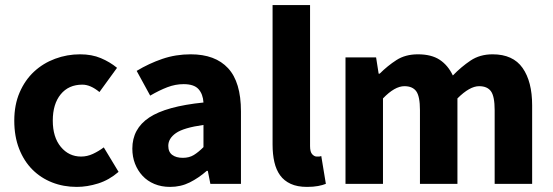

<svg xmlns="http://www.w3.org/2000/svg" viewBox="-20 -721 2167 753"><path d="M281 12Q229 12 184.5 -5.5Q140 -23 107 -56Q74 -89 55 -137.5Q36 -186 36 -248Q36 -310 57 -358.5Q78 -407 113.5 -440Q149 -473 196 -490.5Q243 -508 294 -508Q340 -508 375.5 -493Q411 -478 439 -455L370 -360Q335 -389 303 -389Q249 -389 218 -351Q187 -313 187 -248Q187 -183 218.5 -145Q250 -107 298 -107Q322 -107 344.5 -117.5Q367 -128 387 -143L445 -47Q408 -15 365 -1.5Q322 12 281 12Z M647 12Q613 12 585.5 0.5Q558 -11 539 -31.5Q520 -52 509.5 -79Q499 -106 499 -138Q499 -216 565 -260Q631 -304 778 -319Q776 -352 758.5 -371.5Q741 -391 700 -391Q668 -391 636.5 -379Q605 -367 569 -346L516 -443Q564 -472 616.5 -490Q669 -508 728 -508Q824 -508 874.5 -453.5Q925 -399 925 -284V0H805L795 -51H791Q759 -23 724 -5.5Q689 12 647 12ZM697 -102Q722 -102 740 -113Q758 -124 778 -144V-231Q700 -220 670 -199Q640 -178 640 -149Q640 -125 655.5 -113.5Q671 -102 697 -102Z M1184 12Q1146 12 1120 0Q1094 -12 1078.5 -33.5Q1063 -55 1056 -85.5Q1049 -116 1049 -154V-701H1196V-148Q1196 -125 1204.5 -116Q1213 -107 1222 -107Q1227 -107 1230.5 -107Q1234 -107 1240 -109L1258 0Q1246 5 1227.5 8.5Q1209 12 1184 12Z M1335 0V-496H1455L1465 -432H1469Q1500 -463 1535 -485.5Q1570 -508 1619 -508Q1672 -508 1704.5 -486.5Q1737 -465 1756 -425Q1789 -459 1825.5 -483.5Q1862 -508 1912 -508Q1992 -508 2029.5 -454.5Q2067 -401 2067 -308V0H1920V-289Q1920 -343 1905.5 -363Q1891 -383 1859 -383Q1822 -383 1774 -335V0H1627V-289Q1627 -343 1612.5 -363Q1598 -383 1566 -383Q1528 -383 1482 -335V0Z"/></svg>

Font: TypoPRO Source Sans Pro
Style: Bold
Weight: 700
Designer: Paul D. Hunt
Foundry: Adobe Systems Incorporated
Version: Version 2.020;PS 2.000;hotconv 1.0.86;makeotf.lib2.5.63406